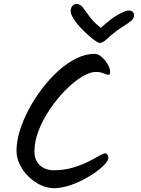

<svg xmlns="http://www.w3.org/2000/svg" viewBox="-20 -997 732 996"><path d="M551.3 -624.6Q551.3 -614.8 549.2 -612.1Q547.2 -609.4 543.5 -609.4Q531.2 -609.4 516.2 -616.6Q501.2 -623.9 477.3 -623.9Q445.7 -623.9 404.3 -598.5Q362.9 -573.2 320 -529.8Q277.1 -486.3 240.3 -432.6Q203.4 -378.9 181 -321.7Q158.6 -264.6 158.6 -211.2Q158.6 -179.5 172.4 -157.4Q186.1 -135.3 208.8 -124.6Q231.5 -113.8 258 -113.8Q312.4 -113.8 357.3 -127.2Q402.1 -140.5 436.3 -157.6Q470.4 -174.8 493.4 -188.1Q516.3 -201.4 527.6 -201.4Q532.3 -201.4 537.2 -194.7Q542.1 -187.9 542.1 -178.7Q542.1 -164.8 524 -145Q505.9 -125.2 475.8 -103.6Q445.7 -82 408.4 -63.1Q371.1 -44.2 332.7 -32.5Q294.2 -20.8 259.8 -20.8Q224.9 -20.8 190.8 -36.9Q156.8 -53 128.3 -81Q99.7 -109 82.7 -143.7Q65.6 -178.5 65.6 -215.4Q65.6 -262.7 82.4 -317.9Q99.3 -373.1 129.3 -429.5Q159.3 -485.9 198.6 -537.6Q237.9 -589.3 283.2 -630Q328.6 -670.7 376.6 -694.2Q424.6 -717.7 470.9 -717.7Q484.3 -717.7 498.3 -708.3Q512.4 -698.8 524.3 -684.5Q536.2 -670.1 543.7 -654.1Q551.3 -638.1 551.3 -624.6ZM646.1 -942.5Q675.3 -942.5 675.3 -917.3Q675.3 -902.3 661.1 -889.7Q647 -877.2 626.3 -864.6Q605.6 -852.1 583.6 -836.1Q554.6 -814.1 533.8 -794.1Q513 -774.2 496.6 -774.2Q490.3 -774.2 473.4 -786Q456.6 -797.8 435.1 -817Q413.6 -836.1 393.4 -858.3Q373.3 -880.4 359.9 -902.3Q346.6 -924.1 346.6 -940.1Q346.6 -955.6 355.4 -966.1Q364.1 -976.5 377.3 -976.5Q395.8 -976.5 409.8 -958.3Q423.8 -940.1 444.2 -911.5Q464.7 -882.8 503.1 -852.6Q558.6 -903.2 595.9 -922.9Q633.1 -942.5 646.1 -942.5Z"/></svg>

Font: Kalam Variable Light
Style: Regular
Weight: 300
Designer: Lipi Raval, Jonny Pinhorn
Foundry: Indian Type Foundry
Version: Version 3.000